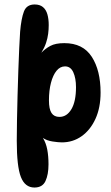

<svg xmlns="http://www.w3.org/2000/svg" viewBox="-20 -832 495 859"><path d="M134 7Q92 7 73.5 -40Q55 -87 55 -202Q55 -242 56 -294Q57 -346 58.5 -403.5Q60 -461 62 -516Q64 -571 66 -616.5Q68 -662 70 -690Q75 -749 87 -780.5Q99 -812 135 -812Q158 -812 172 -800.5Q186 -789 192 -768Q198 -747 198 -720Q198 -701 195.5 -681Q193 -661 186 -640Q179 -619 165 -596Q182 -614 205 -626.5Q228 -639 268 -639Q351 -639 390.5 -578Q430 -517 430 -418Q430 -350 407 -300Q384 -250 345 -222.5Q306 -195 257 -195Q241 -195 215 -199Q189 -203 172 -215Q186 -192 191.5 -162.5Q197 -133 197 -97Q197 -51 183.5 -22Q170 7 134 7ZM246 -309Q279 -309 299.5 -343.5Q320 -378 320 -442Q320 -482 308 -508.5Q296 -535 271 -535Q249 -535 233 -515.5Q217 -496 208 -461.5Q199 -427 199 -383Q199 -344 210.5 -326.5Q222 -309 246 -309Z"/></svg>

Font: DynaPuff Condensed
Style: Regular
Weight: 400
Width: 3
Designer: Toshi Omagari, Jennifer Daniel
Foundry: Google Fonts
Version: Version 2.000